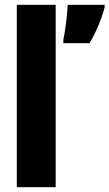

<svg xmlns="http://www.w3.org/2000/svg" viewBox="-20 -780 456 800"><path d="M212 0V-760H50V0ZM416 -749V-760H262C261 -720 251 -648 244 -614V-600H353C380 -646 401 -695 416 -749Z"/></svg>

Font: Noto Sans Ethiopic ExtraCondensed Black
Style: Regular
Weight: 900
Width: 2
Designer: Monotype Design Team
Foundry: Monotype Imaging Inc.
Version: Version 2.102